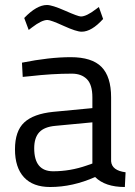

<svg xmlns="http://www.w3.org/2000/svg" viewBox="-20 -739 541 769"><path d="M425 -349V-93Q428 -56 483 -49L480 10Q401 10 361 -30Q271 10 181 10Q112 10 76 -29Q40 -68 40 -141Q40 -214 77 -248.5Q114 -283 193 -291L350 -306V-349Q350 -400 328 -422Q306 -444 268 -444Q188 -444 102 -434L71 -431L68 -488Q178 -510 263 -510Q348 -510 386.5 -471Q425 -432 425 -349ZM117 -145Q117 -53 193 -53Q261 -53 327 -76L350 -84V-249L202 -235Q157 -231 137 -209Q117 -187 117 -145ZM307 -612Q286 -612 234.5 -635.5Q183 -659 170 -659Q147 -659 108 -629L95 -619L77 -667Q127 -719 168 -719Q189 -719 241 -696Q293 -673 304 -673Q326 -673 364 -702L376 -711L393 -663Q347 -612 307 -612Z"/></svg>

Font: Titillium Web
Style: Regular
Weight: 400
Version: Version 1.002;PS 57.000;hotconv 1.0.70;makeotf.lib2.5.55311